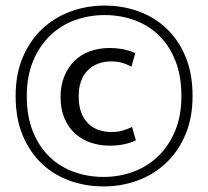

<svg xmlns="http://www.w3.org/2000/svg" viewBox="-20 -659 746 688"><path d="M379 -186Q402 -186 419 -191Q436 -196 453 -204L467 -156Q426 -137 373 -137Q337 -137 305 -148Q273 -159 249 -180.5Q225 -202 211 -235Q197 -268 197 -312Q197 -352 210 -384.5Q223 -417 246 -440Q269 -463 301.5 -475Q334 -487 373 -487Q395 -487 416 -483.5Q437 -480 465 -469L451 -420Q416 -439 380 -439Q326 -439 294 -406.5Q262 -374 262 -314Q262 -278 272 -253.5Q282 -229 298.5 -214Q315 -199 336 -192.5Q357 -186 379 -186ZM355 -639Q419 -639 476 -618.5Q533 -598 576 -557.5Q619 -517 644.5 -456.5Q670 -396 670 -315Q670 -236 644 -175.5Q618 -115 574 -74Q530 -33 472.5 -12Q415 9 351 9Q287 9 230 -11.5Q173 -32 130 -72.5Q87 -113 61.5 -173.5Q36 -234 36 -315Q36 -394 62 -454.5Q88 -515 132 -556Q176 -597 233.5 -618Q291 -639 355 -639ZM355 -605Q299 -605 248 -586.5Q197 -568 159 -531Q121 -494 98.5 -440Q76 -386 76 -315Q76 -242 98 -187.5Q120 -133 157.5 -97Q195 -61 245 -43Q295 -25 351 -25Q407 -25 457.5 -43.5Q508 -62 546.5 -99Q585 -136 607.5 -190Q630 -244 630 -315Q630 -388 608 -442.5Q586 -497 548.5 -533Q511 -569 461 -587Q411 -605 355 -605Z"/></svg>

Font: Ek Mukta
Style: Regular
Weight: 400
Designer: Girish Dalvi and Yashodeep Gholap
Foundry: Ek Type
Version: Version 2.538;PS 1.001;hotconv 16.6.51;makeotf.lib2.5.65220;